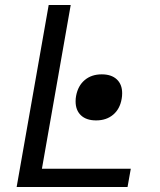

<svg xmlns="http://www.w3.org/2000/svg" viewBox="-20 -747 640 767"><path d="M174.5 -727H262.5L147.5 -73H502.5L489.5 0H46.5ZM282 -342Q282 -354 284 -364Q291.5 -404.5 318.5 -427.2Q345.5 -450 386.5 -450Q425 -450 446.5 -430Q468 -410 468 -374.5Q468 -362.5 466 -352Q459 -311.5 432 -288.8Q405 -266 364 -266Q325 -266 303.5 -286.2Q282 -306.5 282 -342Z"/></svg>

Font: JuliaMono
Style: Italic
Weight: 400
Italic angle: -9°
Monospace: yes
Designer: cormullion
Foundry: corm
Version: Version 0.057; ttfautohint (v1.8.4)